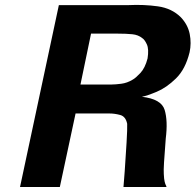

<svg xmlns="http://www.w3.org/2000/svg" viewBox="-20 -743 777 763"><path d="M59.6 0 213.9 -722.7H491.2Q551.8 -725.6 607.4 -717.8Q663.1 -710 699.2 -673.8Q726.6 -644.5 733.9 -607.9Q741.2 -571.3 733.4 -535.2Q716.8 -467.8 679.2 -431.2Q641.6 -394.5 603 -378.4Q564.5 -362.3 543.9 -358.4Q621.1 -349.6 634.3 -306.2Q647.5 -262.7 638.7 -192.4Q633.8 -128.9 631.8 -97.2Q629.9 -65.4 630.9 -51.8Q631.8 -31.2 634.3 -21Q636.7 -10.7 640.6 -3.9L641.6 0H470.7Q471.7 -18.6 475.6 -62.5Q479.5 -118.2 482.9 -175.3Q486.3 -232.4 485.4 -251Q479.5 -280.3 457.5 -286.1Q435.5 -292 416 -292H280.3L217.8 0ZM341.8 -609.4 299.8 -407.2H424.8Q438.5 -407.2 461.9 -410.2Q485.4 -413.1 507.8 -426.8Q518.6 -432.6 537.6 -452.6Q556.6 -472.7 566.4 -510.7Q572.3 -547.9 563.5 -566.9Q554.7 -585.9 544.9 -591.8Q529.3 -604.5 505.9 -606.9Q482.4 -609.4 446.3 -609.4Z"/></svg>

Font: FreeUniversal
Style: BoldItalic
Weight: 700
Italic angle: -11°
Version: Version 1.001 March 22, 2017